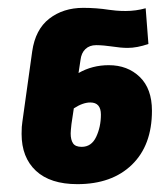

<svg xmlns="http://www.w3.org/2000/svg" viewBox="-20 -727 407 489"><path d="M367 -445Q367 -357 316 -307.5Q265 -258 177 -258Q108 -258 71.5 -292Q35 -326 35 -386Q35 -406 37 -417L62 -596Q70 -652 105.5 -679.5Q141 -707 192 -707Q226 -707 258 -702Q265 -701 275.5 -700Q286 -699 300 -699Q326 -699 351 -706L358 -615Q329 -605 305 -605Q288 -605 262 -609Q256 -610 245 -611Q234 -612 225 -612Q208 -612 197.5 -602Q187 -592 185 -574L180 -541Q215 -561 257 -561Q305 -561 336 -531Q367 -501 367 -445ZM237 -435Q237 -466 210 -466Q191 -466 168 -451L162 -411Q160 -393 160 -387Q160 -371 166 -362Q172 -353 188 -353Q213 -353 225 -378.5Q237 -404 237 -435Z"/></svg>

Font: FiraGO Heavy
Style: Italic
Weight: 900
Italic angle: -8°
Designer: bBox Type GmbH
Foundry: bBox Type GmbH
Version: Version 1.001